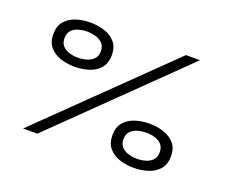

<svg xmlns="http://www.w3.org/2000/svg" viewBox="-113 -889 1304 1078"><g transform="rotate(20 539.0 -350.0)"><path d="M110.5 0 829 -700H913L195.5 0ZM263 -424.5Q219 -424.5 179 -437.2Q139 -450 113.8 -479.2Q88.5 -508.5 88.5 -557Q88.5 -605 113.8 -634Q139 -663 179 -675.8Q219 -688.5 263 -688.5Q308 -688.5 348 -675.8Q388 -663 413 -634Q438 -605 438 -557Q438 -508.5 413 -479.2Q388 -450 348 -437.2Q308 -424.5 263 -424.5ZM263 -478.5Q289 -478.5 314 -485.8Q339 -493 355.8 -510Q372.5 -527 372.5 -557Q372.5 -586.5 355.8 -603.5Q339 -620.5 314 -627.5Q289 -634.5 263 -634.5Q237 -634.5 212.2 -627.5Q187.5 -620.5 171.5 -603.5Q155.5 -586.5 155.5 -557Q155.5 -527 171.5 -510Q187.5 -493 212.2 -485.8Q237 -478.5 263 -478.5ZM769.5 -4.5Q724.5 -4.5 684.5 -17.2Q644.5 -30 619.5 -59.2Q594.5 -88.5 594.5 -137Q594.5 -185 619.5 -214Q644.5 -243 684.5 -255.8Q724.5 -268.5 769.5 -268.5Q813.5 -268.5 853.5 -255.8Q893.5 -243 919 -214Q944.5 -185 944.5 -137Q944.5 -88.5 919 -59.2Q893.5 -30 853.5 -17.2Q813.5 -4.5 769.5 -4.5ZM769.5 -58.5Q795.5 -58.5 820.2 -65.8Q845 -73 861 -90Q877 -107 877 -137Q877 -166.5 861 -183.5Q845 -200.5 820.2 -207.5Q795.5 -214.5 769.5 -214.5Q743.5 -214.5 718.5 -207.5Q693.5 -200.5 677 -183.5Q660.5 -166.5 660.5 -137Q660.5 -107 677 -90Q693.5 -73 718.5 -65.8Q743.5 -58.5 769.5 -58.5Z"/></g></svg>

Font: Trispace Expanded
Style: Regular
Weight: 400
Width: 7
Designer: Tyler Finck
Foundry: Etcetera Type Company
Version: Version 1.210; ttfautohint (v1.8.3)